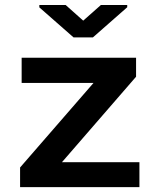

<svg xmlns="http://www.w3.org/2000/svg" viewBox="-20 -764 640 784"><path d="M232.9 -101.6 535.6 -450.7V-528.3H68.4V-425.3H361.8L62 -80.1V0H549.3V-101.6ZM319.8 -679.7 248 -743.7H140.6V-733.9L280.3 -611.3H359.4L499.5 -734.4V-743.7H392.1Z"/></svg>

Font: Roboto Mono SemiBold
Style: Regular
Weight: 600
Monospace: yes
Designer: Google
Version: Version 3.000